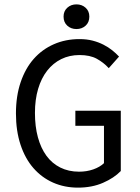

<svg xmlns="http://www.w3.org/2000/svg" viewBox="-20 -847 640 879"><path d="M337 12Q275 12 223 -11Q171 -34 133 -77.5Q95 -121 74 -184.5Q53 -248 53 -328Q53 -407 74.5 -470.5Q96 -534 134.5 -577.5Q173 -621 226.5 -644.5Q280 -668 344 -668Q377 -668 404 -661Q431 -654 453.5 -642.5Q476 -631 493.5 -617Q511 -603 525 -588L478 -535Q454 -561 423 -578Q392 -595 344 -595Q298 -595 260.5 -576.5Q223 -558 196 -523.5Q169 -489 154.5 -440Q140 -391 140 -330Q140 -268 153.5 -218.5Q167 -169 192.5 -134Q218 -99 256 -80Q294 -61 342 -61Q377 -61 407 -71.5Q437 -82 456 -100V-271H325V-340H533V-64Q502 -32 451.5 -10Q401 12 337 12ZM330 -714Q305 -714 288 -729.5Q271 -745 271 -771Q271 -796 288 -811.5Q305 -827 330 -827Q355 -827 372 -811.5Q389 -796 389 -771Q389 -745 372 -729.5Q355 -714 330 -714Z"/></svg>

Font: Source Code Pro
Style: Regular
Weight: 400
Monospace: yes
Designer: Paul D. Hunt, Teo Tuominen
Foundry: Adobe Systems Incorporated
Version: Version 2.030;PS 1.000;hotconv 16.6.51;makeotf.lib2.5.65220